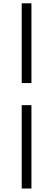

<svg xmlns="http://www.w3.org/2000/svg" viewBox="-20 -841 314 1136"><path d="M108.4 274.4V-218.8H166V274.4ZM166 -349.6H108.4V-821.3H166Z"/></svg>

Font: GenYoMin TW TTF Medium
Style: Regular
Weight: 500
Version: Version 1.300